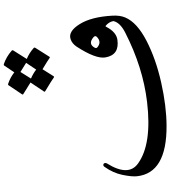

<svg xmlns="http://www.w3.org/2000/svg" viewBox="38 -938 908 1024"><g transform="rotate(-90 492.0 -426.0)"><path d="M796.4 -503.9Q836.9 -516.6 875.5 -454.8Q914.1 -393.1 920.4 -281.2Q922.9 -240.2 910.6 -211.9Q884.3 -149.4 787.4 -99.1Q690.4 -48.8 564.5 -20.5Q438.5 7.8 333.5 8.3Q81.1 9.8 64 -149.4Q61 -176.8 71.3 -226.8Q81.5 -276.9 114.3 -322.8Q119.1 -329.6 125.5 -328.9Q131.8 -328.1 134 -322Q136.2 -315.9 132.3 -309.6Q61 -194.8 131.8 -144Q235.8 -68.8 460.9 -95.7Q645 -117.7 829.6 -211.9Q883.8 -239.3 891.6 -275.4Q887.2 -299.8 865.7 -316.9Q863.8 -318.8 860.4 -312.5Q833 -259.8 792 -253.9Q710.9 -242.2 697.8 -317.9Q689 -369.1 754.9 -470.7Q771.5 -496.1 796.4 -503.9ZM806.6 -362.8Q816.4 -372.1 805.7 -381.3Q770 -411.6 750 -375.5Q745.1 -366.7 751 -361.3Q779.3 -336.9 806.6 -362.8ZM549.3 -834.5Q551.8 -838.4 557.6 -836.4Q590.8 -825.2 618.2 -803.7L654.3 -857.4Q656.7 -861.3 662.6 -859.4Q702.1 -845.7 733.4 -817.9Q737.8 -814 734.9 -809.1L689.5 -737.3Q721.2 -724.1 747.6 -700.7Q752 -696.8 749 -691.9L701.2 -616.2Q698.2 -611.8 691.4 -617.7Q685.1 -623 634.8 -653.3L597.2 -593.8Q594.2 -589.4 587.2 -595.2Q580.1 -601.1 517.1 -639.2Q513.2 -641.6 515.6 -645L564 -717.3Q547.9 -728 502 -755.9Q498 -758.3 500.5 -761.7ZM632.8 -687 668.5 -740.2Q668.5 -740.2 668.9 -740.7Q655.3 -750 620.1 -771L585 -714.8Q610.8 -704.1 632.8 -687Z"/></g></svg>

Font: Amiri
Style: Regular
Weight: 400
Designer: Khaled Hosny
Version: Version 000.108